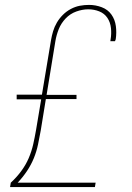

<svg xmlns="http://www.w3.org/2000/svg" viewBox="-20 -763 540 783"><path d="M21 0 24 -18Q47 -39 66 -64.5Q85 -90 97 -118Q109 -146 115.5 -175Q122 -204 127 -233L148 -358H48V-377H151L188 -599Q191 -617 196.5 -635.5Q202 -654 212 -671Q222 -688 236.5 -702.5Q251 -717 269 -726.5Q287 -736 305.5 -739.5Q324 -743 343 -743Q370 -743 395 -733.5Q420 -724 434.5 -703.5Q449 -683 452.5 -656.5Q456 -630 452 -603Q451 -601 450.5 -599Q450 -597 449 -595H430L431 -602Q435 -625 432.5 -648.5Q430 -672 418 -690Q406 -708 385 -716.5Q364 -725 340 -725Q316 -725 291 -716Q266 -707 247.5 -687.5Q229 -668 219.5 -644Q210 -620 206 -596L170 -376H292V-359H167L146 -230Q141 -202 135 -173.5Q129 -145 118 -118Q107 -91 90 -65.5Q73 -40 52 -18H370L367 0Z"/></svg>

Font: Iosevka Curly Slab Thin
Style: Italic
Weight: 100
Italic angle: -9°
Monospace: yes
Designer: Belleve Invis
Foundry: Belleve Invis
Version: Version 22.1.2; ttfautohint (v1.8.4)